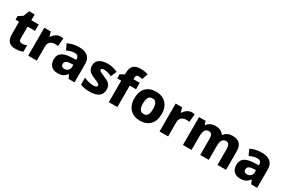

<svg xmlns="http://www.w3.org/2000/svg" viewBox="120 -2014 4855 3274"><g transform="rotate(30 2548.0 -377.5)"><path d="M321 -124C285 -124 262 -143 262 -182V-423H408V-549H262V-663H154L108 -547L24 -493V-423H94V-176C94 -31 167 10 269 10C333 10 378 -2 414 -18V-142C383 -131 355 -124 321 -124Z M837 -559C768 -559 710 -514 678 -459H671L645 -549H518V0H687V-275C687 -377 759 -401 823 -401C846 -401 865 -399 877 -396L891 -554C879 -556 855 -559 837 -559Z M1205 -560C1117 -560 1040 -542 980 -510L1031 -398C1084 -421 1136 -438 1185 -438C1233 -438 1262 -415 1262 -362V-346L1168 -343C1009 -336 926 -283 926 -166C926 -46 998 10 1095 10C1186 10 1229 -15 1276 -74H1280L1313 0H1430V-364C1430 -493 1348 -560 1205 -560ZM1211 -248 1262 -250V-206C1262 -147 1218 -111 1162 -111C1124 -111 1098 -128 1098 -170C1098 -217 1127 -245 1211 -248Z M1967 -166C1967 -263 1914 -300 1820 -338C1726 -377 1707 -387 1707 -410C1707 -430 1727 -440 1765 -440C1806 -440 1860 -424 1914 -400L1962 -514C1895 -545 1835 -559 1765 -559C1631 -559 1544 -506 1544 -402C1544 -310 1589 -271 1687 -230C1787 -188 1805 -177 1805 -151C1805 -127 1784 -113 1733 -113C1685 -113 1609 -129 1545 -158V-22C1604 2 1656 10 1734 10C1894 10 1967 -57 1967 -166Z M2397 -423V-549H2273V-574C2273 -614 2289 -637 2325 -637C2356 -637 2380 -631 2401 -625L2441 -741C2401 -755 2355 -765 2297 -765C2172 -765 2107 -715 2107 -574V-548L2027 -505V-423H2105V0H2273V-423Z M2988 -276C2988 -458 2876 -559 2720 -559C2551 -559 2449 -458 2449 -276C2449 -92 2561 10 2717 10C2885 10 2988 -92 2988 -276ZM2620 -276C2620 -377 2649 -429 2718 -429C2789 -429 2817 -377 2817 -276C2817 -174 2789 -120 2719 -120C2648 -120 2620 -174 2620 -276Z M3423 -559C3354 -559 3296 -514 3264 -459H3257L3231 -549H3104V0H3273V-275C3273 -377 3345 -401 3409 -401C3432 -401 3451 -399 3463 -396L3477 -554C3465 -556 3441 -559 3423 -559Z M4222 -559C4156 -559 4095 -533 4061 -481H4051C4020 -532 3966 -559 3886 -559C3814 -559 3755 -531 3724 -480H3717L3693 -549H3565V0H3734V-250C3734 -363 3756 -426 3831 -426C3881 -426 3905 -390 3905 -311V0H4073V-267C4073 -369 4099 -426 4170 -426C4220 -426 4245 -391 4245 -311V0H4413V-358C4413 -499 4347 -559 4222 -559Z M4801 -560C4713 -560 4636 -542 4576 -510L4627 -398C4680 -421 4732 -438 4781 -438C4829 -438 4858 -415 4858 -362V-346L4764 -343C4605 -336 4522 -283 4522 -166C4522 -46 4594 10 4691 10C4782 10 4825 -15 4872 -74H4876L4909 0H5026V-364C5026 -493 4944 -560 4801 -560ZM4807 -248 4858 -250V-206C4858 -147 4814 -111 4758 -111C4720 -111 4694 -128 4694 -170C4694 -217 4723 -245 4807 -248Z"/></g></svg>

Font: Noto Sans Telugu ExtraBold
Style: Regular
Weight: 800
Designer: Jelle Bosma - Monotype Design Team
Foundry: Monotype Imaging Inc.
Version: Version 2.005